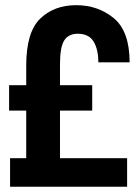

<svg xmlns="http://www.w3.org/2000/svg" viewBox="-20 -710 523 730"><path d="M208.1 -108.6V-289.6H330.6V-386H208.1V-466.1Q208.1 -531.1 224.3 -556.4Q240.4 -581.7 275.6 -581.7Q317.9 -581.7 335.9 -551.9Q353.9 -522 353.9 -472.9H472.9Q472.6 -591.6 412.6 -640.9Q352.6 -690.3 269.9 -690.3Q185.4 -690.3 132.6 -638.9Q79.7 -587.4 79.7 -460.4V-386H14.6V-289.6H79.7V-108.6H18.3V0H463.3V-108.6Z"/></svg>

Font: Secuela Black
Style: Regular
Weight: 900
Designer: Fernando Haro
Foundry: deFharo
Version: Version 1.704